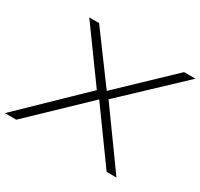

<svg xmlns="http://www.w3.org/2000/svg" viewBox="-153 -893 1129 1082"><g transform="rotate(30 411.5 -352.5)"><path d="M-5 0 391 -383 390 -356 137 -705H201L429 -396H430L754 -705H828L455 -353L453 -372L721 0H657L415 -335L416 -332L69 0Z"/></g></svg>

Font: Nunito Sans 7pt Expanded ExtraLight
Style: Italic
Weight: 250
Width: 7
Italic angle: -9°
Designer: Vernon Adams
Foundry: Vernon Adams
Version: Version 3.101;gftools[0.9.27]